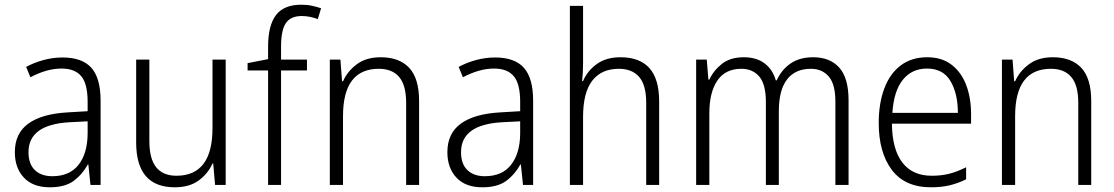

<svg xmlns="http://www.w3.org/2000/svg" viewBox="-20 -878 4729 815"><path d="M246 -634Q329 -634 368 -590Q407 -546 407 -451V-93H364L355 -180H353Q329 -137 292.5 -110Q256 -83 191 -83Q120 -83 81.5 -124Q43 -165 43 -232Q43 -312 100.5 -353.5Q158 -395 268 -401L352 -406V-445Q352 -523 324.5 -555Q297 -587 242 -587Q209 -587 176 -577.5Q143 -568 109 -550L91 -594Q124 -612 164 -623Q204 -634 246 -634ZM274 -359Q101 -349 101 -232Q101 -182 128 -156Q155 -130 202 -130Q275 -130 313 -178Q351 -226 352 -310V-363Z M938 -625V-93H893L885 -184H882Q863 -141 823.5 -112Q784 -83 722 -83Q558 -83 558 -273V-625H614V-280Q614 -204 643 -168Q672 -132 729 -132Q882 -132 882 -334V-625Z M1283 -579H1173V-93H1118V-579H1031V-610L1118 -627V-680Q1118 -770 1151.5 -814Q1185 -858 1259 -858Q1284 -858 1304.5 -853.5Q1325 -849 1343 -843L1329 -797Q1313 -803 1295.5 -806.5Q1278 -810 1261 -810Q1214 -810 1193.5 -780Q1173 -750 1173 -680V-625H1283Z M1596 -635Q1675 -635 1717 -590Q1759 -545 1759 -449V-93H1704V-442Q1704 -516 1674.5 -551Q1645 -586 1588 -586Q1436 -586 1436 -385V-93H1380V-625H1425L1432 -533H1436Q1455 -576 1495 -605.5Q1535 -635 1596 -635Z M2082 -634Q2165 -634 2204 -590Q2243 -546 2243 -451V-93H2200L2191 -180H2189Q2165 -137 2128.5 -110Q2092 -83 2027 -83Q1956 -83 1917.5 -124Q1879 -165 1879 -232Q1879 -312 1936.5 -353.5Q1994 -395 2104 -401L2188 -406V-445Q2188 -523 2160.5 -555Q2133 -587 2078 -587Q2045 -587 2012 -577.5Q1979 -568 1945 -550L1927 -594Q1960 -612 2000 -623Q2040 -634 2082 -634ZM2110 -359Q1937 -349 1937 -232Q1937 -182 1964 -156Q1991 -130 2038 -130Q2111 -130 2149 -178Q2187 -226 2188 -310V-363Z M2455 -610Q2455 -589 2454 -571Q2453 -553 2451 -534H2455Q2473 -577 2513 -606Q2553 -635 2614 -635Q2695 -635 2736.5 -589Q2778 -543 2778 -447V-93H2723V-441Q2723 -517 2693 -551.5Q2663 -586 2607 -586Q2533 -586 2494 -535.5Q2455 -485 2455 -382V-93H2399V-853H2455Z M3432 -635Q3503 -635 3542.5 -591Q3582 -547 3582 -452V-93H3526V-448Q3526 -520 3498 -553Q3470 -586 3422 -586Q3356 -586 3321 -541Q3286 -496 3286 -406V-93H3231V-445Q3231 -520 3203 -553Q3175 -586 3127 -586Q3059 -586 3025 -536Q2991 -486 2991 -397V-93H2935V-625H2980L2987 -540H2991Q3009 -579 3044.5 -607Q3080 -635 3137 -635Q3191 -635 3225.5 -609Q3260 -583 3273 -537H3277Q3298 -583 3336.5 -609Q3375 -635 3432 -635Z M3916 -635Q3978 -635 4019.5 -603Q4061 -571 4081.5 -516.5Q4102 -462 4102 -393V-353H3766Q3767 -245 3810 -188.5Q3853 -132 3935 -132Q3976 -132 4009.5 -140.5Q4043 -149 4081 -168V-117Q4047 -100 4011.5 -91.5Q3976 -83 3932 -83Q3821 -83 3765.5 -157Q3710 -231 3710 -356Q3710 -439 3733.5 -502Q3757 -565 3803 -600Q3849 -635 3916 -635ZM3915 -587Q3851 -587 3812.5 -539.5Q3774 -492 3768 -399H4046Q4046 -481 4014.5 -534Q3983 -587 3915 -587Z M4449 -635Q4528 -635 4570 -590Q4612 -545 4612 -449V-93H4557V-442Q4557 -516 4527.5 -551Q4498 -586 4441 -586Q4289 -586 4289 -385V-93H4233V-625H4278L4285 -533H4289Q4308 -576 4348 -605.5Q4388 -635 4449 -635Z"/></svg>

Font: Noto Sans Telugu UI SemiCondensed Light
Style: Regular
Weight: 300
Width: 4
Designer: Jelle Bosma - Monotype Design Team
Foundry: Monotype Imaging Inc.
Version: Version 2.005; ttfautohint (v1.8.4.7-5d5b)